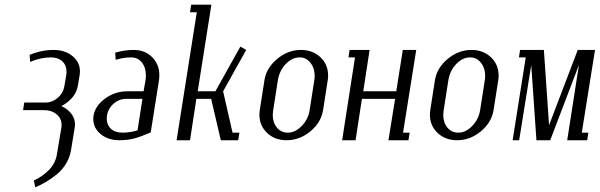

<svg xmlns="http://www.w3.org/2000/svg" viewBox="-20 -596 2549 816"><path d="M78.1 -127.9 83 -160.2H172.9Q202.6 -160.2 226.1 -180.9Q249.5 -201.7 253.9 -231.9L262.2 -279.8Q262.7 -283.7 262.7 -292Q262.7 -318.8 244.9 -335.4Q227.1 -352.1 195.8 -352.1Q154.3 -352.1 107.9 -333L106 -362.8Q156.2 -383.8 208 -383.8Q256.3 -383.8 288.1 -357.7Q319.8 -331.5 319.8 -292.5Q319.8 -287.6 318.8 -278.8L311 -231.9Q302.2 -178.7 241.2 -145Q268.1 -132.8 283.4 -112.3Q298.8 -91.8 298.8 -67.4Q298.8 -64 297.9 -56.2L282.2 40Q277.3 71.3 261.7 97.9Q246.1 124.5 222.9 143.6Q199.7 162.6 178.2 175.5Q156.7 188.5 129.9 200.2L124 170.9Q160.2 154.8 188.2 126.2Q216.3 97.7 222.2 58.1L241.2 -56.2Q241.7 -59.6 241.7 -65.4Q241.7 -92.3 220.7 -110.1Q199.7 -127.9 167 -127.9Z M376.5 -90.3Q376.5 -95.2 377.4 -104Q384.3 -146 426.5 -177Q468.8 -208 520.5 -208H590.3L598.6 -255.9Q600.1 -266.1 600.1 -275.4Q600.1 -308.6 583 -330.3Q565.9 -352.1 536.6 -352.1Q506.3 -352.1 471.7 -341.8L469.7 -372.1Q508.8 -383.8 548.3 -383.8Q596.2 -383.8 626.7 -353Q657.2 -322.3 657.2 -276.4Q657.2 -266.1 655.8 -255.9L620.6 -33.2Q577.6 -14.6 549.8 -7.3Q522 0 487.3 0Q439.5 0 408 -25.9Q376.5 -51.8 376.5 -90.3ZM433.6 -92.3Q433.6 -65.4 451.4 -48.8Q469.2 -32.2 500.5 -32.2Q531.7 -32.2 564.5 -42L585.4 -175.8H515.6Q485.8 -175.8 462.4 -155Q439 -134.3 434.6 -104Q433.6 -96.2 433.6 -92.3Z M730.5 0 816.4 -543.9H787.6L792.5 -576.2H878.4L820.3 -208H895.5L1001.5 -397.9L1026.4 -383.8L928.2 -208L968.3 -32.2H997.6L992.2 0H918.5L877.4 -175.8H814.5L787.6 0Z M1082.5 -108.9Q1082.5 -118.2 1084 -127.9L1104 -255.9Q1112.3 -307.6 1158.2 -345.7Q1204.1 -383.8 1258.8 -383.8Q1309.1 -383.8 1341.8 -352.8Q1374.5 -321.8 1374.5 -274.9Q1374.5 -265.6 1373 -255.9L1353 -127.9Q1344.7 -75.7 1299.1 -37.8Q1253.4 0 1198.2 0Q1147.9 0 1115.2 -31Q1082.5 -62 1082.5 -108.9ZM1139.2 -107.9Q1139.2 -74.7 1157 -53.5Q1174.8 -32.2 1203.1 -32.2Q1234.9 -32.2 1262.5 -60.8Q1290 -89.4 1295.9 -127.9L1315.9 -255.9Q1317.4 -264.6 1317.4 -273.4Q1317.4 -306.6 1299.3 -329.3Q1281.2 -352.1 1253.9 -352.1Q1221.2 -352.1 1194.6 -324.2Q1168 -296.4 1161.1 -255.9L1141.1 -127.9Q1139.2 -114.3 1139.2 -107.9Z M1434.1 0 1488.8 -352.1H1460.9L1465.8 -383.8H1550.8L1523.9 -208H1664.1L1691.9 -383.8H1749L1692.9 -32.2H1721.2L1715.8 0H1630.9L1659.2 -175.8H1518.1L1491.2 0Z M1807.1 -108.9Q1807.1 -118.2 1808.6 -127.9L1828.6 -255.9Q1836.9 -307.6 1882.8 -345.7Q1928.7 -383.8 1983.4 -383.8Q2033.7 -383.8 2066.4 -352.8Q2099.1 -321.8 2099.1 -274.9Q2099.1 -265.6 2097.7 -255.9L2077.6 -127.9Q2069.3 -75.7 2023.7 -37.8Q1978 0 1922.9 0Q1872.6 0 1839.8 -31Q1807.1 -62 1807.1 -108.9ZM1863.8 -107.9Q1863.8 -74.7 1881.6 -53.5Q1899.4 -32.2 1927.7 -32.2Q1959.5 -32.2 1987.1 -60.8Q2014.6 -89.4 2020.5 -127.9L2040.5 -255.9Q2042 -264.6 2042 -273.4Q2042 -306.6 2023.9 -329.3Q2005.9 -352.1 1978.5 -352.1Q1945.8 -352.1 1919.2 -324.2Q1892.6 -296.4 1885.7 -255.9L1865.7 -127.9Q1863.8 -114.3 1863.8 -107.9Z M2158.7 0 2214.4 -352.1H2185.5L2190.4 -383.8H2291.5L2313.5 -64L2435.5 -383.8H2508.8L2452.6 -32.2H2480.5L2475.6 0H2390.6L2440.4 -319.8L2318.4 0H2259.8L2237.8 -319.8L2186.5 0Z"/></svg>

Font: Gawaa
Style: Italic
Weight: 400
Designer: T. Christopher White
Version: Version 1.0